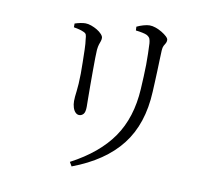

<svg xmlns="http://www.w3.org/2000/svg" viewBox="-85 -850 1170 1010"><g transform="rotate(10 500.0 -345.0)"><path d="M346 34Q492 -43 565 -148.5Q638 -254 647 -408Q649 -442 650.5 -475Q652 -508 652.5 -539Q653 -570 652 -598.5Q651 -627 650 -653Q649 -666 645.5 -676Q642 -686 628 -694Q620 -698 603.5 -701.5Q587 -705 568 -707L567 -727Q583 -735 602.5 -740.5Q622 -746 635 -746Q650 -746 667.5 -740Q685 -734 701.5 -724Q718 -714 728.5 -704Q739 -694 739 -686Q739 -675 734.5 -668Q730 -661 725.5 -652.5Q721 -644 720 -627Q719 -605 718 -576Q717 -547 716 -516.5Q715 -486 713.5 -457Q712 -428 711 -405Q703 -231 616 -119.5Q529 -8 359 56ZM351 -217Q340 -217 331 -226Q322 -235 317 -251Q312 -267 312 -285Q312 -305 316.5 -338.5Q321 -372 322 -433Q322 -457 321.5 -492.5Q321 -528 320 -562Q319 -596 316 -614Q315 -632 312 -640Q309 -648 296 -653Q285 -658 272.5 -661Q260 -664 244 -667V-687Q259 -692 274 -695Q289 -698 301 -698Q315 -698 332 -692Q349 -686 364 -677Q379 -668 389 -657Q399 -646 399 -637Q399 -627 396 -619Q393 -611 389.5 -600.5Q386 -590 384 -571Q383 -558 382.5 -527Q382 -496 382 -457Q382 -418 382 -379Q382 -340 382.5 -309.5Q383 -279 383 -267Q383 -238 373.5 -227.5Q364 -217 351 -217Z"/></g></svg>

Font: Noto Serif TC
Style: Regular
Weight: 400
Designer: Ryoko NISHIZUKA  (kana & ideographs); Frank Grießhammer (Latin, Greek & Cyrillic); Wenlong ZHANG  (bopomofo); Sandoll Co
Foundry: Adobe
Version: Version 2.003-H1;hotconv 1.1.1;makeotfexe 2.6.0